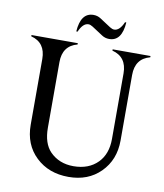

<svg xmlns="http://www.w3.org/2000/svg" viewBox="-97 -988 921 1076"><g transform="rotate(10 363.0 -450.0)"><path d="M347.7 -908.7Q370.6 -908.7 389.2 -896.5L450.7 -856.4Q464.4 -847.7 475.1 -847.7Q506.3 -847.7 528.3 -898.9H535.6Q528.3 -791 456.5 -791Q433.6 -791 415 -803.2L353.5 -843.3Q339.8 -852.1 329.1 -852.1Q297.4 -852.1 275.4 -800.8H268.1Q275.4 -908.7 347.7 -908.7ZM366.2 9.8Q252.9 9.8 180.2 -59.6Q107.4 -128.9 107.4 -241.7V-615.2Q107.4 -708.5 24.4 -730Q24.4 -732.9 24.4 -737.3H288.1V-730Q205.1 -708 205.1 -615.2V-241.7Q205.1 -152.8 249 -107.4Q301.3 -54.2 382.8 -54.2Q469.7 -54.2 521 -106.4Q569.8 -156.2 569.8 -241.7V-615.2Q569.8 -708.5 486.3 -730Q486.3 -733.4 486.3 -737.3H701.7V-730Q618.7 -708 618.7 -615.2V-241.7Q618.7 -131.3 547.4 -60.1Q477.5 9.8 366.2 9.8Z"/></g></svg>

Font: Modern Antiqua
Style: Book
Weight: 400
Designer: Wojciech Kalinowski "wmk69" (wmk69@o2.pl)
Foundry: Wojciech Kalinowski "wmk69" (wmk69@o2.pl)
Version: Version 3.1.0; 2021-05-28